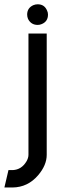

<svg xmlns="http://www.w3.org/2000/svg" viewBox="-61 -667 282 873"><path d="M68.4 -514.6H151.4V37.1Q151.4 84 112.3 129.9Q65.4 184.6 -3.9 185.5H-41L-22.5 106.4H-2.9Q37.1 104.5 59.6 66.4Q68.4 50.8 68.4 37.1ZM62.5 -600.6Q62.5 -630.9 90.8 -643.6Q100.6 -647.5 110.4 -647.5Q141.6 -647.5 153.3 -618.2Q157.2 -610.4 157.2 -600.6Q157.2 -569.3 128.9 -557.6Q120.1 -553.7 110.4 -553.7Q80.1 -553.7 66.4 -581.1Q62.5 -590.8 62.5 -600.6Z"/></svg>

Font: Post No Bills Colombo
Style: SemiBold
Weight: 700
Designer: Kosala Senevirathne, Siva Puranthara, Lasantha Premarathna, Tharique Azeez
Foundry: Mooniak
Version: Version 1.220 ; ttfautohint (v1.5)